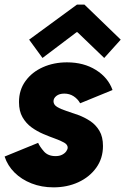

<svg xmlns="http://www.w3.org/2000/svg" viewBox="-22 -806 544 834"><path d="M210.4 7.8Q158.7 7.8 115 -9.3Q71.3 -26.4 41 -56.6Q10.7 -86.9 -2 -126L143.6 -185.5Q150.9 -168.9 168.7 -148.4Q186.5 -127.9 219.2 -127.9Q236.3 -127.9 248 -134Q259.8 -140.1 265.9 -148.9Q272 -157.7 272 -165Q272 -177.7 256.6 -186.5Q241.2 -195.3 217.3 -203.9Q193.4 -212.4 166.3 -223.9Q139.2 -235.4 115.2 -252.7Q91.3 -270 75.9 -296.6Q60.5 -323.2 60.5 -362.8Q60.5 -415.5 88.9 -454.3Q117.2 -493.2 164.6 -514.2Q211.9 -535.2 269 -535.2Q341.8 -535.2 394.8 -502Q447.8 -468.8 466.8 -415L326.2 -357.4Q315.9 -376 298.1 -387.7Q280.3 -399.4 257.3 -399.4Q235.8 -399.4 223.1 -389.4Q210.4 -379.4 210.4 -366.2Q210.4 -351.1 226.1 -341.6Q241.7 -332 266.1 -324.2Q290.5 -316.4 317.9 -306.4Q345.2 -296.4 369.6 -280.3Q394 -264.2 409.7 -238Q425.3 -211.9 425.3 -171.9Q425.3 -118.2 396.2 -77.6Q367.2 -37.1 318.6 -14.6Q270 7.8 210.4 7.8ZM162.6 -554.2 104.5 -633.8 312.5 -786.1H344.7L502.4 -633.8L430.7 -554.2L314.5 -666H310.5Z"/></svg>

Font: Reddit Sans Black
Style: Italic
Weight: 900
Italic angle: -11.25°
Designer: Stephen Hutchings
Version: Version 1.013